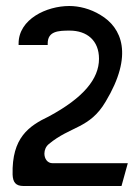

<svg xmlns="http://www.w3.org/2000/svg" viewBox="-20 -610 465 640"><path d="M22 -28C23 -3 32 10 58 10H385L406 -66H155C138 -66 128 -81 128 -98C128 -110 133 -122 143 -130C215 -190 279 -181 332 -271C426 -427 386 -518 315 -560C281 -581 243 -590 211 -590C135 -590 42 -546 42 -465V-460H139V-465C139 -506 174 -508 212 -508C270 -508 310 -475 310 -414C310 -347 258 -284 143 -222C76 -190 19 -151 22 -28Z"/></svg>

Font: Charger Pro
Style: BdNar
Weight: 700
Designer: Jasper
Foundry: Cannot Into Space Fonts
Version: Version 1.09